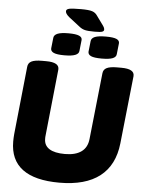

<svg xmlns="http://www.w3.org/2000/svg" viewBox="-65 -1078 845 1137"><g transform="rotate(5 357.0 -509.5)"><path d="M331 8Q185 8 111.5 -47Q38 -102 38 -211Q38 -222 38.5 -233Q39 -244 40 -255L82 -659Q84 -682 104 -692Q124 -702 166 -702H191Q271 -702 267 -658L226 -264Q225 -259 225 -253.5Q225 -248 225 -243Q225 -204 256.5 -184Q288 -164 349 -164Q412 -164 447 -189.5Q482 -215 487 -265L529 -659Q531 -682 551 -692Q571 -702 613 -702H638Q718 -702 714 -658L671 -255Q657 -125 571.5 -58.5Q486 8 331 8ZM517 -746Q472 -746 453.5 -754.5Q435 -763 436 -780L443 -844Q445 -861 465.5 -869.5Q486 -878 531 -878Q576 -878 594.5 -869.5Q613 -861 611 -844L604 -780Q603 -763 582.5 -754.5Q562 -746 517 -746ZM295 -746Q251 -746 232 -754.5Q213 -763 214 -780L221 -844Q223 -861 244 -869.5Q265 -878 309 -878Q353 -878 372 -869.5Q391 -861 389 -844L382 -780Q381 -763 360 -754.5Q339 -746 295 -746ZM461 -901Q421 -901 403.5 -905.5Q386 -910 372 -921L305 -973Q292 -984 287 -992Q282 -1000 282 -1007Q282 -1019 300 -1023Q318 -1027 370 -1027Q417 -1027 436.5 -1020.5Q456 -1014 467 -997L507 -942Q514 -932 515.5 -926.5Q517 -921 517 -918Q517 -909 506.5 -905Q496 -901 461 -901Z"/></g></svg>

Font: Asap Black
Style: Italic
Weight: 900
Italic angle: -6°
Designer: Pablo Cosgaya
Foundry: Omnibus-Type
Version: Version 3.001